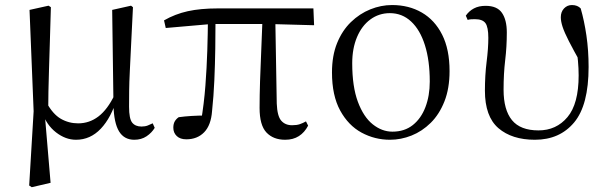

<svg xmlns="http://www.w3.org/2000/svg" viewBox="-20 -551 2459 777"><path d="M98.1 199.8 116.1 -100.8 99.5 -510.9 176.5 -528 185.9 -521.8Q183.7 -440.4 181.7 -378.9Q179.7 -317.5 178.3 -269.3Q176.9 -221.2 176 -181.2Q175.1 -141.2 175.1 -101.7L161.7 -82.8L184.7 188.8L108.5 206.6ZM523.5 14.6Q482.5 14.6 461.8 -19.3Q441.1 -53.3 439.2 -125.3V-128.5L434 -510.9L510.3 -528L518.1 -521.8Q513.7 -435.6 510.7 -372.5Q507.7 -309.5 505.4 -263.6Q503.1 -217.8 502.7 -183.5Q502.3 -149.2 502.3 -119.2Q502.3 -70.5 515 -54.7Q527.7 -38.9 552.7 -38.9Q567.1 -38.9 577.8 -43.1Q588.4 -47.3 598 -52L606.1 -33.6Q594.2 -13.7 573.1 0.5Q552 14.6 523.5 14.6ZM287.6 14.6Q245.3 14.6 206.7 -15.3Q168.1 -45.3 150.7 -96.8H148.5L167.8 -136.8Q193.6 -89.2 225.8 -70.5Q258.1 -51.8 296.3 -51.8Q341.9 -51.8 378.6 -79.9Q415.3 -108 444 -167.6L456.6 -155.4H454.2Q430.3 -74.8 387.9 -30.1Q345.5 14.6 287.6 14.6Z M734 12.8Q709.1 12.8 695.3 -0.4Q681.4 -13.7 681.4 -34.1Q681.4 -49.2 686.9 -59.2Q692.4 -69.2 703.1 -76.7Q727.6 -80.1 755.7 -81.8Q783.7 -83.5 817 -83.6L793.1 -56.8Q805.7 -131.3 811.2 -204.1Q816.7 -276.8 818.9 -346.5Q821.1 -416.2 821.6 -482H852.2Q852.2 -419.6 851.2 -354.8Q850.2 -290 847.4 -226Q844.6 -162 838.2 -101.6Q834 -44.2 806.2 -15.7Q778.4 12.8 734 12.8ZM650.8 -437.7 643.8 -468.5Q688.4 -494.2 739.7 -505.6Q791 -517 862.1 -517H1248.3L1251.1 -448.9L1063.6 -454H837.8ZM1134 14.6Q1086.2 14.6 1058.3 -14.8Q1030.5 -44.3 1030.5 -114.1Q1030.5 -163.3 1032.4 -222.9Q1034.4 -282.5 1037.3 -348.6Q1040.2 -414.7 1042.6 -482H1094L1100 -131.8Q1102 -81.3 1118 -62.8Q1134.1 -44.2 1161.9 -44.2Q1180.9 -44.2 1193.4 -48.5Q1205.9 -52.8 1218.3 -59.8L1226.9 -42.5Q1212.7 -15 1189.5 -0.2Q1166.4 14.6 1134 14.6Z M1558.1 14.6Q1496.7 14.6 1443.2 -14.3Q1389.7 -43.3 1356.6 -103.8Q1323.5 -164.4 1323.5 -258Q1323.5 -325.8 1344.2 -376.7Q1364.9 -427.5 1400.1 -461.6Q1435.4 -495.8 1478.7 -513.2Q1521.9 -530.6 1566.5 -530.6Q1634.5 -530.6 1686.9 -500.3Q1739.4 -470 1769.4 -410.5Q1799.3 -351.1 1799.3 -263.4Q1799.3 -193 1778.6 -140.7Q1757.9 -88.3 1723.1 -53.9Q1688.2 -19.4 1645.3 -2.4Q1602.5 14.6 1558.1 14.6ZM1568 -18.2Q1617 -18.2 1650.6 -44.9Q1684.2 -71.6 1701.7 -117.6Q1719.2 -163.6 1719.2 -220.9Q1719.2 -306 1699.6 -368.1Q1680.1 -430.2 1643.7 -464Q1607.4 -497.8 1557.8 -497.8Q1513.4 -497.8 1478.7 -472.2Q1444 -446.7 1424.7 -400.7Q1405.4 -354.8 1405.4 -294.9Q1405.4 -200.6 1428.3 -139Q1451.3 -77.4 1488.6 -47.8Q1525.9 -18.2 1568 -18.2Z M2144.7 14.6Q2051.7 14.6 1997 -32.4Q1942.4 -79.5 1942.4 -184.1Q1942.4 -246.2 1949.3 -300.9Q1956.2 -355.5 1956.2 -397.8Q1956.2 -441.2 1944.6 -457.3Q1933 -473.4 1901.6 -473.4Q1893.8 -473.4 1886.2 -472.9Q1878.6 -472.4 1872.6 -470.4L1865.1 -487.6Q1878.2 -506.6 1898 -517Q1917.8 -527.4 1945.2 -527.4Q1991.9 -527.4 2011.4 -498.9Q2031 -470.5 2031 -419.5Q2031 -361.4 2024.4 -307.2Q2017.9 -252.9 2017.9 -187.9Q2017.9 -106.5 2051.8 -64.9Q2085.8 -23.3 2159.2 -23.3Q2231.4 -23.3 2276.5 -77.1Q2321.7 -130.8 2321.7 -245.9Q2321.7 -274.7 2318.9 -304.8Q2316.1 -334.9 2310.9 -369.8L2327.1 -367.5L2331.3 -293.8Q2300.2 -349.2 2282.2 -384.4Q2264.2 -419.7 2256.8 -442.1Q2249.5 -464.5 2249.5 -481.2Q2249.5 -503 2262.5 -516.8Q2275.6 -530.6 2294.6 -530.6Q2306.2 -530.6 2315.1 -527Q2323.9 -523.4 2330 -516.9Q2344.4 -467.3 2353.2 -407Q2362 -346.7 2362 -280.1Q2362 -125.4 2303.4 -55.4Q2244.8 14.6 2144.7 14.6Z"/></svg>

Font: Noto Serif HK
Style: Regular
Weight: 200
Designer: Ryoko NISHIZUKA 西塚涼子 (kana & ideographs); Frank Grießhammer (Latin, Greek & Cyrillic); Wenlong ZHANG 张文龙 (bopomofo); San
Foundry: Adobe
Version: Version 2.001;hotconv 1.1.0;makeotfexe 2.6.0